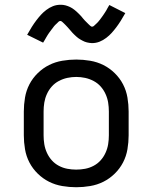

<svg xmlns="http://www.w3.org/2000/svg" viewBox="-20 -778 640 806"><path d="M300 8Q271 8 241.5 3Q212 -2 186 -15Q160 -28 138.5 -49Q117 -70 103.5 -96Q90 -122 85 -151.5Q80 -181 80 -210V-310Q80 -339 85 -368.5Q90 -398 103.5 -424Q117 -450 138.5 -471Q160 -492 186 -505Q212 -518 241.5 -523Q271 -528 300 -528Q329 -528 358.5 -523Q388 -518 414 -505Q440 -492 461.5 -471Q483 -450 496.5 -424Q510 -398 515 -368.5Q520 -339 520 -310V-210Q520 -181 515 -151.5Q510 -122 496.5 -96Q483 -70 461.5 -49Q440 -28 414 -15Q388 -2 358.5 3Q329 8 300 8ZM300 -66Q319 -66 337.5 -69.5Q356 -73 373 -82Q390 -91 402.5 -105Q415 -119 423 -136.5Q431 -154 434 -172.5Q437 -191 437 -210V-310Q437 -329 434 -347.5Q431 -366 423 -383.5Q415 -401 402.5 -415Q390 -429 373 -438Q356 -447 337.5 -451Q319 -455 300 -455Q281 -455 262.5 -451Q244 -447 227 -438Q210 -429 197.5 -415Q185 -401 177 -383.5Q169 -366 166 -347.5Q163 -329 163 -310V-210Q163 -191 166 -172.5Q169 -154 177 -136.5Q185 -119 197.5 -105Q210 -91 227 -82Q244 -73 262.5 -69.5Q281 -66 300 -66ZM366 -597Q361 -597 355.5 -598Q350 -599 345 -600Q340 -601 335.5 -603Q331 -605 326 -607.5Q321 -610 317 -612.5Q313 -615 308.5 -618Q304 -621 300 -625Q296 -629 292 -632.5Q288 -636 284.5 -640Q281 -644 278 -647.5Q275 -651 271.5 -655Q268 -659 264 -663.5Q260 -668 256 -672Q252 -676 249 -679Q246 -682 241.5 -686Q237 -690 234 -690Q229 -690 226 -687Q223 -684 219 -680Q215 -676 212 -673.5Q209 -671 207 -668Q205 -665 202.5 -662Q200 -659 197.5 -655.5Q195 -652 192 -648Q189 -644 186 -640Q183 -636 180 -631Q177 -626 174 -621Q171 -616 168 -610.5Q165 -605 161 -599L94 -632Q104 -650 113.5 -665Q123 -680 132.5 -692.5Q142 -705 151.5 -715.5Q161 -726 174 -736Q187 -746 202 -752Q217 -758 234 -758Q239 -758 244.5 -757.5Q250 -757 255 -755.5Q260 -754 264.5 -752.5Q269 -751 274 -748.5Q279 -746 283 -743.5Q287 -741 291.5 -737.5Q296 -734 300 -730.5Q304 -727 308 -723Q312 -719 315.5 -715.5Q319 -712 322 -708.5Q325 -705 328.5 -700.5Q332 -696 336 -692Q340 -688 344 -684Q348 -680 351 -677Q354 -674 358.5 -670Q363 -666 366 -666Q371 -666 374 -669Q377 -672 381 -675.5Q385 -679 388 -682Q391 -685 393 -687.5Q395 -690 397.5 -693Q400 -696 402.5 -699.5Q405 -703 408 -707Q411 -711 414 -715.5Q417 -720 420 -724.5Q423 -729 426 -734Q429 -739 432 -745Q435 -751 439 -757L506 -723Q496 -705 486.5 -690Q477 -675 467.5 -662.5Q458 -650 448.5 -639.5Q439 -629 426 -619Q413 -609 398 -603Q383 -597 366 -597Z"/></svg>

Font: Iosevka Aile
Style: Regular
Weight: 400
Designer: Belleve Invis
Foundry: Belleve Invis
Version: Version 28.0.1; ttfautohint (v1.8.4)